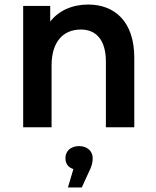

<svg xmlns="http://www.w3.org/2000/svg" viewBox="-20 -560 688 845"><path d="M368 -540C298 -540 238 -513 201 -465V-534H82V0H207V-272C207 -376 258 -430 336 -430C405 -430 446 -382 446 -289V0H571V-306C571 -466 484 -540 368 -540ZM279 265H340L372 195C385 170 388 152 388 136C388 106 365 83 328 83C291 83 268 105 268 136C268 160 280 177 303 184Z"/></svg>

Font: Chess Sans SemiBold
Style: Regular
Weight: 600
Designer: Wolf Bōese
Foundry: Wolf Bōese
Version: Version 7.223;Glyphs 3.3 (3306)